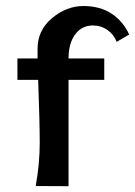

<svg xmlns="http://www.w3.org/2000/svg" viewBox="-20 -622 458 651"><path d="M418 -504.9 375.5 -480Q366.7 -504.4 344.7 -520Q322.8 -535.6 294.9 -535.6Q267.1 -535.6 247.1 -518.6Q212.4 -487.8 212.4 -423.8H333.5V-351.1H212.4V9.3L101.1 8.8Q114.7 -66.9 114.7 -137.5Q114.7 -208 109.4 -351.1H39.1V-423.8H107.4V-455.6Q106.9 -519 156.2 -560.3Q205.6 -601.6 262.5 -601.6Q319.3 -601.6 358.4 -575.7Q397.5 -549.8 418 -504.9Z"/></svg>

Font: Rachana
Style: Bold
Weight: 700
Designer: Hussain KH
Foundry: Hussain KH, Rajeesh K Nambiar, Santhosh Thottingal, Swathanthra Malayalam Computing (http://smc.org.in)
Version: Version 7.0.0+20221109